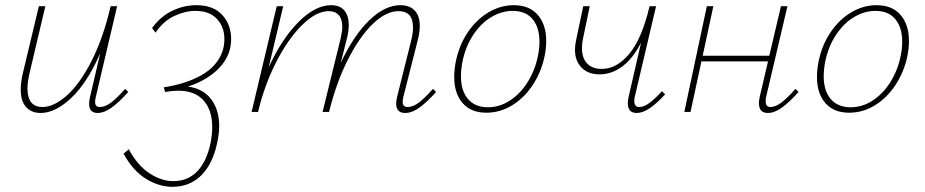

<svg xmlns="http://www.w3.org/2000/svg" viewBox="-20 -432 3570 741"><path d="M475 -77Q439 -37 410.5 -16.5Q382 4 357 4Q324 4 324 -31Q324 -43 327 -56L367 -227Q318 -114 256 -55Q194 4 137 4Q101 4 80.5 -19Q60 -42 60 -87Q60 -116 69 -153L130 -408H155L95 -154Q86 -117 86 -91Q86 -19 144 -19Q188 -19 238 -63.5Q288 -108 333 -196Q378 -284 407 -408H432L350 -59Q347 -47 347 -39Q347 -19 365 -19Q386 -19 408.5 -36Q431 -53 463 -89Z M705 -98Q764 -90 795 -49Q826 -8 826 55Q826 83 818 120Q801 201 756.5 245Q712 289 646 289Q593 289 542.5 257.5Q492 226 457 161L477 144Q511 207 557 237Q603 267 649 267Q705 267 741.5 229Q778 191 793 118Q799 87 799 58Q799 -7 765.5 -44.5Q732 -82 667 -82Q647 -82 617 -77L612 -95Q698 -108 758.5 -142.5Q819 -177 839 -235Q846 -257 846 -282Q846 -328 817 -359Q788 -390 734 -390Q695 -390 653 -370.5Q611 -351 580 -306L567 -324Q600 -369 645 -390.5Q690 -412 738 -412Q803 -412 837.5 -374.5Q872 -337 872 -282Q872 -256 865 -234Q850 -188 807.5 -152.5Q765 -117 705 -98Z M1663 -77Q1627 -37 1598.5 -16.5Q1570 4 1544 4Q1509 4 1509 -32Q1509 -43 1512 -56L1568 -280Q1574 -306 1574 -326Q1574 -389 1518 -389Q1470 -389 1419 -340Q1368 -291 1323 -202.5Q1278 -114 1250 0H1225L1295 -285Q1301 -311 1301 -329Q1301 -358 1287.5 -373.5Q1274 -389 1249 -389Q1200 -389 1145.5 -335Q1091 -281 1045.5 -191.5Q1000 -102 976 0H951L1048 -408H1073L1017 -172Q1066 -280 1131 -346Q1196 -412 1258 -412Q1292 -412 1309 -391.5Q1326 -371 1326 -335Q1326 -314 1320 -288L1295 -189Q1344 -294 1404.5 -353Q1465 -412 1525 -412Q1561 -412 1580.5 -391.5Q1600 -371 1600 -332Q1600 -307 1593 -280L1537 -59Q1534 -47 1534 -39Q1534 -19 1553 -19Q1574 -19 1596.5 -36Q1619 -53 1651 -89Z M1733 -135Q1733 -163 1739 -194Q1752 -258 1785.5 -307.5Q1819 -357 1865.5 -384.5Q1912 -412 1963 -412Q2023 -412 2055.5 -374.5Q2088 -337 2088 -274Q2088 -246 2082 -216Q2069 -154 2036 -104Q2003 -54 1956.5 -25.5Q1910 3 1857 3Q1798 3 1765.5 -34Q1733 -71 1733 -135ZM2056 -216Q2062 -245 2062 -271Q2062 -326 2035.5 -358Q2009 -390 1959 -390Q1916 -390 1876 -366Q1836 -342 1806.5 -297.5Q1777 -253 1765 -195Q1759 -165 1759 -138Q1759 -81 1786.5 -49.5Q1814 -18 1863 -18Q1908 -18 1948 -44Q1988 -70 2016.5 -115.5Q2045 -161 2056 -216Z M2547 -68Q2515 -33 2488 -14.5Q2461 4 2437 4Q2403 4 2403 -34Q2403 -45 2406 -58L2454 -267Q2422 -205 2381 -175Q2340 -145 2294 -145Q2250 -145 2224.5 -171Q2199 -197 2199 -241Q2199 -257 2204 -280L2231 -408H2256L2230 -283Q2226 -266 2226 -246Q2226 -208 2246 -187Q2266 -166 2302 -166Q2360 -166 2408.5 -224Q2457 -282 2487 -408H2512L2430 -59Q2428 -52 2428 -42Q2428 -19 2447 -19Q2465 -19 2485.5 -34Q2506 -49 2535 -80Z M3062 -77Q3026 -37 2997.5 -16.5Q2969 4 2943 4Q2909 4 2909 -34Q2909 -45 2912 -58L2944 -195H2687L2645 0H2621L2708 -408H2733L2692 -217H2949L2994 -408H3019L2937 -59Q2935 -52 2935 -41Q2935 -19 2953 -19Q2973 -19 2995.5 -36Q3018 -53 3050 -89Z M3133 -135Q3133 -163 3139 -194Q3152 -258 3185.5 -307.5Q3219 -357 3265.5 -384.5Q3312 -412 3363 -412Q3423 -412 3455.5 -374.5Q3488 -337 3488 -274Q3488 -246 3482 -216Q3469 -154 3436 -104Q3403 -54 3356.5 -25.5Q3310 3 3257 3Q3198 3 3165.5 -34Q3133 -71 3133 -135ZM3456 -216Q3462 -245 3462 -271Q3462 -326 3435.5 -358Q3409 -390 3359 -390Q3316 -390 3276 -366Q3236 -342 3206.5 -297.5Q3177 -253 3165 -195Q3159 -165 3159 -138Q3159 -81 3186.5 -49.5Q3214 -18 3263 -18Q3308 -18 3348 -44Q3388 -70 3416.5 -115.5Q3445 -161 3456 -216Z"/></svg>

Font: Ysabeau Infant Extralight
Style: Italic
Weight: 200
Italic angle: -12°
Designer: Christian Thalmann (Catharsis Fonts)
Version: Version 0.003